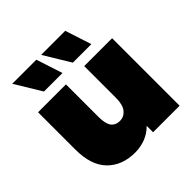

<svg xmlns="http://www.w3.org/2000/svg" viewBox="-201 -928 1100 1100"><g transform="rotate(-45 349.0 -378.5)"><path d="M648 -547V0H433V-52Q403 -21 363 -5.5Q323 10 278 10Q174 10 111 -53.5Q48 -117 48 -245V-547H274V-284Q274 -228 292 -204Q310 -180 345 -180Q378 -180 400 -206.5Q422 -233 422 -290V-547ZM59 -767H254L306 -607H156ZM293 -767H488L540 -607H390Z"/></g></svg>

Font: Montserrat Alternates Black
Style: Regular
Weight: 900
Designer: Julieta Ulanovsky
Foundry: Julieta Ulanovsky
Version: Version 7.200